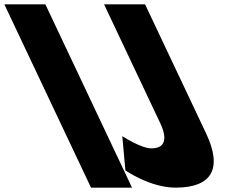

<svg xmlns="http://www.w3.org/2000/svg" viewBox="-340 -845 1145 880"><path d="M-132 -825H-320L77.1 15H265.1ZM325 -825H137L394.2 -281C433.4 -198 408 -165 354 -165C306 -165 220.5 -221 220.5 -221L234.7 -64C234.7 -64 347.1 15 465.1 15C630.1 15 681.4 -71 604.9 -233Z"/></svg>

Font: Hussar
Style: BdOpOblFive
Weight: 700
Foundry: Cannot Into Space Fonts
Version: Version 2.00